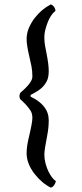

<svg xmlns="http://www.w3.org/2000/svg" viewBox="-20 -786 374 877"><path d="M119.6 -344.7Q202.6 -305.2 202.6 -236.8Q202.6 -202.6 195.8 -168Q182.6 -101.1 182.6 -80.3Q182.6 -59.6 188 -39.3Q193.4 -19 201.2 -2.9Q217.8 30.3 235.4 41.5Q229 65.9 212.4 71.3Q171.4 50.8 138.7 9.3Q101.6 -38.1 101.6 -86.4Q101.6 -115.2 110.4 -152.8Q127.9 -225.6 127.9 -246.8Q127.9 -268.1 119.1 -281.2Q103 -306.2 72.8 -332.5Q68.8 -339.8 68.8 -346.7Q68.8 -354.5 72.8 -362.3Q127.9 -408.7 127.9 -435.3Q127.9 -461.9 123.8 -482.9Q119.6 -503.9 114.7 -524.4Q101.6 -579.6 101.6 -606.9Q101.6 -634.3 112.1 -658.7Q122.6 -683.1 138.7 -704.1Q169.4 -743.7 212.4 -766.1Q219.7 -763.7 226.1 -755.6Q232.4 -747.6 233.4 -736.3Q204.6 -714.4 188.5 -655.3Q182.6 -635.3 182.6 -615.5Q182.6 -595.7 185.5 -578.6L192.4 -543Q202.6 -491.2 202.6 -461.4Q202.6 -431.6 193.1 -414.1Q183.6 -396.5 170.4 -384.5Q157.2 -372.6 143.1 -365.2L119.6 -352.1Z"/></svg>

Font: Trykker
Style: Regular
Weight: 400
Designer: Magnus Gaarde
Foundry: Magnus Gaarde
Version: Version 1.001